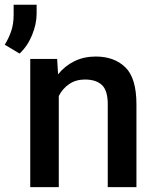

<svg xmlns="http://www.w3.org/2000/svg" viewBox="-65 -771 642 791"><path d="M284.7 -443.4Q247.6 -443.4 220.2 -424.8Q192.9 -406.2 177.2 -375.5V0H59.6V-528.3H170.4L174.3 -464.8Q202.1 -499.5 241.5 -518.8Q280.8 -538.1 329.1 -538.1Q405.8 -538.1 451.4 -493.7Q497.1 -449.2 497.1 -341.3V0H378.9V-341.8Q378.9 -398.4 354.7 -420.9Q330.6 -443.4 284.7 -443.4ZM85.9 -751.5V-714.8Q85.9 -672.4 67.1 -626.5Q48.3 -580.6 15.6 -550.3L-45.4 -586.9Q-28.3 -614.3 -18.6 -643.6Q-8.8 -672.9 -8.8 -710.4V-751.5Z"/></svg>

Font: Vazirmatn RD UI FD Medium
Style: Regular
Weight: 500
Designer: Saber Rastikerdar
Foundry: Saber Rastikerdar
Version: Version 33.003